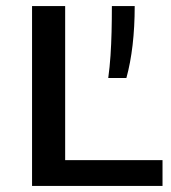

<svg xmlns="http://www.w3.org/2000/svg" viewBox="-20 -615 566 635"><path d="M86 0V-595H195.5V-85.5H517.5V0ZM338 -357Q343 -393.5 345.5 -431.2Q348 -469 349 -509.5Q350 -550 350 -595H425.5Q425.5 -525.5 418.5 -465.8Q411.5 -406 398 -357Z"/></svg>

Font: Encode Sans SC SemiExpanded Medium
Style: Regular
Weight: 500
Width: 6
Designer: Multiple Designers
Foundry: Impallari Type
Version: Version 3.002